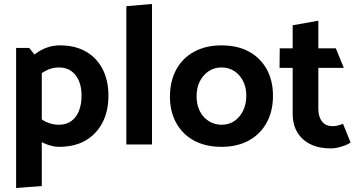

<svg xmlns="http://www.w3.org/2000/svg" viewBox="-20 -726 1797 965"><path d="M190 209V-406L127 -485H61V219ZM146 -323Q181 -355 211 -371Q241 -387 276 -387Q314 -387 339 -368.5Q364 -350 377 -318.5Q390 -287 390 -245Q390 -204 377.5 -170.5Q365 -137 339 -118Q313 -99 276 -99Q242 -99 211 -113.5Q180 -128 146 -167L109 -79Q124 -56 152 -35Q180 -14 213.5 -1Q247 12 276 12Q356 12 411 -20.5Q466 -53 495.5 -110.5Q525 -168 525 -245Q525 -322 495.5 -379Q466 -436 411.5 -467Q357 -498 281 -498Q247 -498 216 -487Q185 -476 158.5 -456Q132 -436 109 -408Z M744 0V-706L615 -695V0Z M1093 12Q1014 12 956 -19Q898 -50 866 -107.5Q834 -165 834 -242Q835 -320 866.5 -377.5Q898 -435 956.5 -466.5Q1015 -498 1093 -498Q1173 -498 1230.5 -467Q1288 -436 1320 -379Q1352 -322 1352 -244Q1352 -167 1320 -109Q1288 -51 1230 -19.5Q1172 12 1093 12ZM1094 -99Q1131 -99 1158.5 -118Q1186 -137 1202 -170Q1218 -203 1218 -244Q1218 -286 1202 -318Q1186 -350 1158 -368.5Q1130 -387 1093 -387Q1057 -387 1028.5 -368Q1000 -349 984 -316.5Q968 -284 968 -242Q968 -200 984 -168Q1000 -136 1029 -117.5Q1058 -99 1094 -99Z M1668 -483H1580V-622L1451 -599V-483H1386L1385 -385H1451V-155Q1451 -99 1475 -60Q1499 -21 1541.5 -0.5Q1584 20 1644 20Q1660 20 1679 15.5Q1698 11 1715 4.5Q1732 -2 1742 -10L1704 -104Q1690 -98 1677 -95Q1664 -92 1651 -92Q1616 -92 1598 -116Q1580 -140 1580 -178V-385H1708Z"/></svg>

Font: Catamaran
Style: Bold
Weight: 700
Designer: Pria Ravichandran
Version: Version 2.000